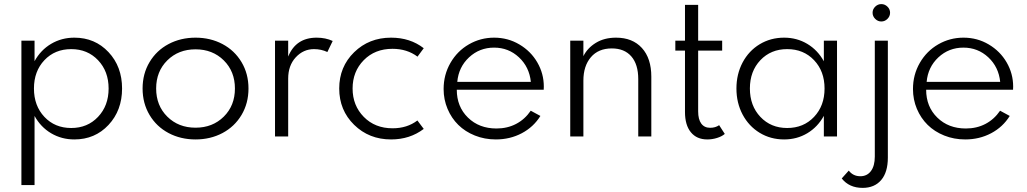

<svg xmlns="http://www.w3.org/2000/svg" viewBox="-20 -663 4990 933"><path d="M84 -465.3H147.9V-365.7Q177.7 -419.9 228.5 -450Q279.3 -480 341.3 -480Q441.4 -480 507.3 -409.7Q573.2 -339.4 573.2 -232.9Q573.2 -126.5 507.3 -55.9Q441.4 14.6 341.3 14.6Q279.3 14.6 228.5 -15.4Q177.7 -45.4 147.9 -99.6V236.3H84ZM326.2 -41Q405.3 -41 456.5 -95.2Q507.8 -149.4 507.8 -232.9Q507.8 -316.4 456.5 -370.4Q405.3 -424.3 326.2 -424.3Q246.6 -424.3 195.8 -370.6Q145 -316.9 145 -232.9Q145 -148.9 195.8 -95Q246.6 -41 326.2 -41Z M706.8 -104.2Q672.9 -161.1 672.9 -232.9Q672.9 -304.7 706.8 -361.3Q740.7 -418 799.3 -449Q857.9 -480 930.2 -480Q1002.4 -480 1061 -449Q1119.6 -418 1153.6 -361.3Q1187.5 -304.7 1187.5 -232.9Q1187.5 -161.1 1153.6 -104.2Q1119.6 -47.4 1061 -16.4Q1002.4 14.6 930.2 14.6Q857.9 14.6 799.3 -16.4Q740.7 -47.4 706.8 -104.2ZM793 -369.6Q738.8 -315.9 738.8 -232.9Q738.8 -149.9 793 -96.2Q847.2 -42.5 930.2 -42.5Q1013.2 -42.5 1067.4 -96.2Q1121.6 -149.9 1121.6 -232.9Q1121.6 -315.9 1067.4 -369.6Q1013.2 -423.3 930.2 -423.3Q847.2 -423.3 793 -369.6Z M1316.4 0V-465.3H1380.4V-388.2Q1418 -480 1518.6 -480Q1562 -480 1596.7 -463.9L1570.8 -410.2Q1541 -424.3 1505.9 -424.3Q1454.1 -424.3 1417.2 -384.5Q1380.4 -344.7 1380.4 -281.2V0Z M1880.4 14.6Q1773.4 14.6 1700.9 -56.4Q1628.4 -127.4 1628.4 -232.9Q1628.4 -338.4 1700.9 -409.2Q1773.4 -480 1880.4 -480Q1973.1 -480 2039.1 -428.7L2008.8 -387.7Q1958 -425.8 1887.2 -425.8Q1801.8 -425.8 1747.6 -370.6Q1693.4 -315.4 1693.4 -232.9Q1693.4 -150.4 1747.8 -95Q1802.2 -39.6 1887.7 -39.6Q1958.5 -39.6 2008.3 -77.6L2039.1 -36.6Q1971.7 14.6 1880.4 14.6Z M2135.7 -230.5Q2135.7 -299.8 2168.9 -357.4Q2202.1 -415 2258.5 -447.5Q2314.9 -480 2381.3 -480Q2448.2 -480 2503.9 -447Q2559.6 -414.1 2591.1 -359.6Q2622.6 -305.2 2622.6 -242.2Q2622.6 -231.9 2622.1 -227.1H2199.7Q2199.7 -144.5 2253.9 -91.6Q2308.1 -38.6 2392.6 -38.6Q2445.3 -38.6 2487.8 -60.8Q2530.3 -83 2559.1 -125L2606 -99.6Q2572.8 -45.9 2515.6 -15.6Q2458.5 14.6 2389.6 14.6Q2335 14.6 2287.6 -4.4Q2240.2 -23.4 2207 -56.2Q2173.8 -88.9 2154.8 -134Q2135.7 -179.2 2135.7 -230.5ZM2380.9 -431.6Q2310.1 -431.6 2259.3 -384.3Q2208.5 -336.9 2202.1 -265.1H2559.6Q2552.2 -337.4 2501.7 -384.5Q2451.2 -431.6 2380.9 -431.6Z M2751 -465.3H2814.9V-390.1Q2834.5 -429.7 2875.5 -454.8Q2916.5 -480 2973.6 -480Q3053.7 -480 3099.4 -429.7Q3145 -379.4 3145 -290.5V0H3081.5V-278.8Q3081.5 -350.1 3047.9 -388.9Q3014.2 -427.7 2953.1 -427.7Q2887.7 -427.7 2851.3 -385Q2814.9 -342.3 2814.9 -271V0H2751Z M3261.7 -465.3H3308.6V-639.2H3372.6V-465.3H3489.3V-417H3372.6V-121.6Q3372.6 -83 3387.7 -62.5Q3402.8 -42 3430.7 -42Q3456.5 -42 3474.6 -54.7L3502 -12.2Q3487.8 0 3464.4 7.3Q3440.9 14.6 3417 14.6Q3365.7 14.6 3337.2 -20.3Q3308.6 -55.2 3308.6 -118.7V-417H3261.7Z M3790.5 14.6Q3724.6 14.6 3671.6 -17.6Q3618.7 -49.8 3588.6 -106.4Q3558.6 -163.1 3558.6 -232.9Q3558.6 -302.7 3588.6 -359.4Q3618.7 -416 3671.6 -448Q3724.6 -480 3790.5 -480Q3852.5 -480 3903.1 -449.7Q3953.6 -419.4 3983.4 -365.2V-465.3H4047.4V0H3983.4V-100.1Q3953.6 -45.9 3903.1 -15.6Q3852.5 14.6 3790.5 14.6ZM3805.2 -41Q3884.8 -41 3935.8 -95Q3986.8 -148.9 3986.8 -232.9Q3986.8 -316.9 3935.8 -370.6Q3884.8 -424.3 3805.2 -424.3Q3726.1 -424.3 3675 -370.6Q3624 -316.9 3624 -232.9Q3624 -148.9 3675 -95Q3726.1 -41 3805.2 -41Z M4171.9 250Q4106.4 250 4070.3 204.1L4104.5 166Q4125.5 193.4 4160.6 193.4Q4193.4 193.4 4212.2 168.2Q4231 143.1 4231 97.7V-465.3H4294.4V103Q4294.4 173.8 4262 211.9Q4229.5 250 4171.9 250ZM4292.5 -571.3Q4279.8 -558.6 4262.7 -558.6Q4245.6 -558.6 4232.9 -571.3Q4220.2 -584 4220.2 -601.1Q4220.2 -618.2 4232.9 -630.6Q4245.6 -643.1 4262.7 -643.1Q4279.8 -643.1 4292.5 -630.6Q4305.2 -618.2 4305.2 -601.1Q4305.2 -584 4292.5 -571.3Z M4416.5 -230.5Q4416.5 -299.8 4449.7 -357.4Q4482.9 -415 4539.3 -447.5Q4595.7 -480 4662.1 -480Q4729 -480 4784.7 -447Q4840.3 -414.1 4871.8 -359.6Q4903.3 -305.2 4903.3 -242.2Q4903.3 -231.9 4902.8 -227.1H4480.5Q4480.5 -144.5 4534.7 -91.6Q4588.9 -38.6 4673.3 -38.6Q4726.1 -38.6 4768.6 -60.8Q4811 -83 4839.8 -125L4886.7 -99.6Q4853.5 -45.9 4796.4 -15.6Q4739.3 14.6 4670.4 14.6Q4615.7 14.6 4568.4 -4.4Q4521 -23.4 4487.8 -56.2Q4454.6 -88.9 4435.5 -134Q4416.5 -179.2 4416.5 -230.5ZM4661.6 -431.6Q4590.8 -431.6 4540 -384.3Q4489.3 -336.9 4482.9 -265.1H4840.3Q4833 -337.4 4782.5 -384.5Q4731.9 -431.6 4661.6 -431.6Z"/></svg>

Font: Spartan MB
Style: Regular
Weight: 400
Designer: Matt Bailey, Mirko Velimirovic
Foundry: Matt Bailey
Version: Version 1.005